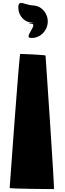

<svg xmlns="http://www.w3.org/2000/svg" viewBox="-20 -1166 451 1332"><path d="M47 138C47 144 348 146 354 146C360 146 296 -774 296 -780C296 -786 126 -792 120 -792C114 -792 47 132 47 138ZM107 -1114C107 -1055 152 -1009 204 -1009C256 -1009 137 -1006 195 -1002C252 -1002 137 -903 195 -903C253 -899 306 -946 311 -1008C316 -1070 271 -1124 213 -1128C155 -1128 107 -1176 107 -1114Z"/></svg>

Font: PlasticEraser
Style: Regular
Weight: 400
Foundry: Cannot Into Space Fonts
Version: Version 0.43